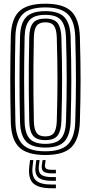

<svg xmlns="http://www.w3.org/2000/svg" viewBox="-20 -829 491 1038"><path d="M225.4 9Q125.8 9 83 -33.2Q40.3 -75.4 38.3 -170.5Q36.8 -238.9 36.1 -296Q35.4 -353.1 35.5 -405.8Q35.6 -458.6 36.3 -513Q36.9 -567.3 38.3 -630.2Q40.3 -725.2 83.1 -767.1Q126 -809 225.4 -809Q323.3 -809 366 -767Q408.7 -725 411.8 -630.2Q413.7 -563.5 414.7 -505.8Q415.7 -448.2 415.6 -394.4Q415.5 -340.5 414.6 -285.9Q413.6 -231.2 411.8 -170.5Q408.6 -76.1 366.4 -33.5Q324.3 9 225.4 9ZM225.4 -11.1Q311.2 -11.1 347.7 -49.1Q384.2 -87.1 386.8 -171.3Q388.6 -232.5 389.6 -287.2Q390.6 -342 390.6 -395.5Q390.6 -449 389.7 -506.2Q388.8 -563.4 386.8 -629.3Q384.2 -713.6 347.5 -751.2Q310.8 -788.9 225.4 -788.9Q137.9 -788.9 101.5 -751Q65 -713.1 63.2 -629.5Q61.7 -561.3 61.1 -504.2Q60.4 -447.1 60.5 -394.4Q60.6 -341.7 61.3 -287.5Q61.9 -233.3 63.2 -171.1Q65 -87.2 101.5 -49.1Q137.9 -11.1 225.4 -11.1ZM225.4 -31.2Q151.8 -31.2 120.9 -64.3Q89.9 -97.3 88.2 -171.5Q86.7 -239.7 86 -296.9Q85.4 -354.1 85.5 -406.5Q85.6 -459 86.2 -513Q86.9 -567.1 88.2 -629.1Q89.7 -703.3 121 -736Q152.2 -768.8 225.4 -768.8Q298.6 -768.8 329 -735.3Q359.4 -701.8 361.9 -628.5Q363.9 -560.7 364.7 -503.6Q365.6 -446.5 365.6 -393.9Q365.6 -341.4 364.6 -287.5Q363.6 -233.6 361.9 -172.1Q359.4 -99.5 329.4 -65.4Q299.4 -31.2 225.4 -31.2ZM225.4 -51.3Q285.2 -51.3 310 -80.4Q334.9 -109.4 336.9 -172.9Q338.7 -237.3 339.7 -292.3Q340.6 -347.2 340.6 -399.4Q340.6 -451.5 339.7 -506.8Q338.8 -562.1 336.9 -627.6Q334.9 -689 311 -718.8Q287.2 -748.7 225.4 -748.7Q164.2 -748.7 139.4 -720Q114.5 -691.3 113.1 -628.5Q111.6 -561.9 111 -505.3Q110.3 -448.8 110.4 -396.2Q110.5 -343.6 111.2 -289.1Q111.8 -234.7 113.1 -172.1Q114.5 -107.2 140.4 -79.3Q166.2 -51.3 225.4 -51.3ZM225.4 -71.5Q177.7 -71.5 158.5 -95.6Q139.2 -119.7 138.1 -172.5Q136.3 -263.3 135.7 -335.5Q135 -407.7 135.8 -476.9Q136.5 -546.1 138.1 -628.1Q139.2 -680.8 158.5 -704.7Q177.8 -728.5 225.4 -728.5Q273.6 -728.5 292.1 -703.3Q310.5 -678 311.9 -626.7Q313.7 -561.3 314.7 -506.2Q315.7 -451.1 315.7 -399.5Q315.7 -347.9 314.8 -293.1Q313.9 -238.4 311.9 -173.6Q310.3 -121.3 291.5 -96.4Q272.8 -71.5 225.4 -71.5ZM225.4 -91.6Q259.5 -91.6 272.5 -111.9Q285.6 -132.2 287 -174.2Q289 -239.8 289.8 -294.7Q290.7 -349.5 290.7 -401Q290.7 -452.5 289.8 -506.9Q289 -561.4 287 -626.1Q285.6 -670.6 271.8 -689.5Q258.1 -708.4 225.4 -708.4Q192.4 -708.4 178.2 -689.9Q164 -671.5 163.1 -627.5Q161.3 -538.8 160.7 -467.1Q160 -395.3 160.7 -325.7Q161.4 -256.2 163.1 -173.1Q164 -131.1 177.4 -111.3Q190.7 -91.6 225.4 -91.6ZM160.2 36.3 156.2 70.1Q149.9 122.7 173.6 145.7Q197.3 168.6 258.8 168.6H282.2V188.7H258.8Q186.6 188.7 158.7 161.2Q130.8 133.6 138.5 70.1L142.5 36.3ZM226.5 36.3 223.3 62Q221.6 76.5 229.5 82.7Q237.5 88.9 258.8 88.9H282.2V108.2H258.8Q226.7 108.2 214.6 97.5Q202.4 86.8 206.4 62L210.4 36.3ZM194.2 36.3 190.2 66.1Q185.4 99.5 201.4 113.9Q217.3 128.3 258.8 128.3H282.2V148.5H258.8Q206.4 148.5 186.3 129.3Q166.3 110.2 172.4 66.1L176.4 36.3Z"/></svg>

Font: Big Shoulders Inline Thin
Style: Regular
Weight: 100
Designer: Patric King
Foundry: XO Type Co
Version: Version 2.002